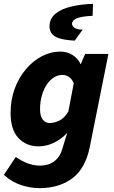

<svg xmlns="http://www.w3.org/2000/svg" viewBox="-25 -778 594 997"><path d="M179 199Q136 199 87.5 184Q39 169 -5 130L57 37Q85 57 117 69.5Q149 82 183 82Q226 82 256 60Q286 38 298 -3L324 -88Q292 -54 253.5 -36Q215 -18 175 -18Q112 -18 71 -61Q30 -104 30 -192Q30 -259 51 -316.5Q72 -374 108.5 -417.5Q145 -461 191.5 -485.5Q238 -510 289 -510Q322 -510 350.5 -493Q379 -476 393 -446H395L417 -498H538L441 -14Q419 96 351 147.5Q283 199 179 199ZM233 -139Q256 -139 282.5 -151.5Q309 -164 330 -199L358 -346Q348 -369 332 -379Q316 -389 300 -389Q276 -389 255 -376Q234 -363 218 -339Q202 -315 192.5 -282.5Q183 -250 183 -210Q183 -174 197.5 -156.5Q212 -139 233 -139ZM363 -567Q310 -570 281.5 -579.5Q253 -589 242.5 -605.5Q232 -622 232 -640Q232 -680 261.5 -705.5Q291 -731 342.5 -743.5Q394 -756 458 -758L456 -696Q397 -693 373 -682.5Q349 -672 349 -654Q349 -644 360.5 -634.5Q372 -625 404 -624Z"/></svg>

Font: Source Sans 3 ExtraLight ExtraBold
Style: Italic
Weight: 800
Italic angle: -11°
Version: Version 3.052;hotconv 1.1.0;makeotfexe 2.6.0